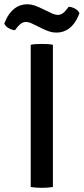

<svg xmlns="http://www.w3.org/2000/svg" viewBox="-54 -898 401 922"><path d="M93.5 -683Q105 -685.5 119.8 -686.2Q134.5 -687 146 -687Q159 -687 173.5 -686.2Q188 -685.5 200 -683V0Q188 2 173.5 3Q159 4 146 4Q134.5 4 119.8 3Q105 2 93.5 0ZM102.5 -783.5Q94 -788 86 -790.2Q78 -792.5 69.5 -792.5Q59 -792.5 48.5 -785.8Q38 -779 29.5 -768L18 -753Q3 -754 -12.5 -762.8Q-28 -771.5 -33.5 -785L-26.5 -801Q-10.5 -837 15.8 -857.2Q42 -877.5 77 -877.5Q94 -877.5 109 -872.5Q124 -867.5 136 -862L189.5 -836.5Q198 -832 207.5 -829.2Q217 -826.5 224.5 -826.5Q235 -826.5 245.2 -832.8Q255.5 -839 264.5 -851L276 -865.5Q291 -865 306.8 -856.2Q322.5 -847.5 327.5 -834L320.5 -818Q305 -782 278.5 -761.8Q252 -741.5 217.5 -741.5Q200 -741.5 185 -746.2Q170 -751 158 -756.5Z"/></svg>

Font: Signika
Style: Regular
Weight: 400
Designer: Anna Giedry
Foundry: Anna Giedry
Version: Version 2.001